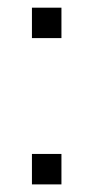

<svg xmlns="http://www.w3.org/2000/svg" viewBox="-20 -485 267 505"><path d="M141.6 -80.1V0H64V-80.1ZM141.6 -464.8V-384.8H64V-464.8Z"/></svg>

Font: Yantramanav
Style: Regular
Weight: 400
Version: Version 1.001;PS 1.0;hotconv 1.0.72;makeotf.lib2.5.5900; ttf